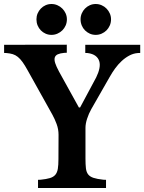

<svg xmlns="http://www.w3.org/2000/svg" viewBox="-38 -934 716 954"><path d="M513.7 -837.9Q513.7 -821.8 507.6 -807.6Q501.5 -793.5 491.2 -783.2Q481 -772.9 467 -766.8Q453.1 -760.7 437.5 -760.7Q421.9 -760.7 408.2 -766.8Q394.5 -772.9 384.3 -783.2Q374 -793.5 368.2 -807.6Q362.3 -821.8 362.3 -837.9Q362.3 -853.5 368.2 -867.2Q374 -880.9 384.3 -891.4Q394.5 -901.9 408.2 -908Q421.9 -914.1 437.5 -914.1Q453.1 -914.1 467 -908Q481 -901.9 491.2 -891.4Q501.5 -880.9 507.6 -867.2Q513.7 -853.5 513.7 -837.9ZM293.9 -711.9V-671.9L281.2 -671.4Q260.7 -669.4 249 -664.1Q237.3 -658.7 234.1 -647.9Q231 -637.2 236.3 -620.4Q241.7 -603.5 255.4 -578.1L354 -399.9H359.9L439.9 -549.3Q451.7 -573.2 455.8 -593.8Q460 -614.3 455.1 -630.1Q450.2 -646 436.3 -656.5Q422.4 -667 397.9 -670.4L385.7 -670.9V-711.4H658.7V-670.9L646 -670.4Q624 -668.5 604 -657.7Q584 -647 566.4 -630.6Q548.8 -614.3 533.9 -593.8Q519 -573.2 506.8 -551.3L415.5 -391.6Q402.8 -369.1 394.8 -344.2Q386.7 -319.3 386.7 -298.8V-146.5Q386.7 -116.7 388.9 -97.9Q391.1 -79.1 399.9 -67.6Q408.7 -56.2 426.5 -50.3Q444.3 -44.4 475.6 -41L488.8 -40.5V0H150.9V-40.5L164.1 -41Q192.4 -43.9 209.7 -49.1Q227.1 -54.2 236.6 -65.2Q246.1 -76.2 249.3 -95Q252.4 -113.8 252.4 -143.6L252.9 -264.2Q252.9 -292 243.4 -317.6Q233.9 -343.3 222.2 -364.3L99.1 -585Q85.4 -609.9 74 -625.7Q62.5 -641.6 50.8 -651.1Q39.1 -660.6 25.6 -664.8Q12.2 -668.9 -5.4 -670.4L-17.6 -670.9V-711.4ZM294.4 -837.9Q294.4 -821.8 288.3 -807.6Q282.2 -793.5 271.7 -783.2Q261.2 -772.9 247.3 -766.8Q233.4 -760.7 217.8 -760.7Q202.1 -760.7 188.5 -766.8Q174.8 -772.9 164.8 -783.2Q154.8 -793.5 148.9 -807.6Q143.1 -821.8 143.1 -837.9Q143.1 -853.5 148.9 -867.2Q154.8 -880.9 164.8 -891.4Q174.8 -901.9 188.5 -908Q202.1 -914.1 217.8 -914.1Q233.4 -914.1 247.3 -908Q261.2 -901.9 271.7 -891.4Q282.2 -880.9 288.3 -867.2Q294.4 -853.5 294.4 -837.9Z"/></svg>

Font: Varendra
Style: Regular
Weight: 700
Designer: Jacob Thomas
Foundry: Bangla Type Foundry
Version: Version 1.008